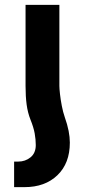

<svg xmlns="http://www.w3.org/2000/svg" viewBox="-20 -520 353 789"><path d="M85 -167V-500H224V-167ZM85 -167H224Q224 -156 226.5 -133.5Q229 -111 234 -85Q239 -59 246 -39Q257 -8 262 18Q267 44 267 66Q267 151 216 200Q165 249 81 249H38V144H55Q84 144 105.5 126.5Q127 109 127 76Q127 53 122.5 28Q118 3 105 -29Q94 -57 89.5 -90Q85 -123 85 -167Z"/></svg>

Font: Noto Sans Armenian
Style: Regular
Weight: 400
Designer: Monotype Design Team
Foundry: Monotype Imaging Inc.
Version: Version 2.007